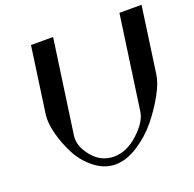

<svg xmlns="http://www.w3.org/2000/svg" viewBox="-131 -885 1033 1020"><g transform="rotate(-20 386.0 -375.0)"><path d="M772.5 -750Q772.5 -750 719.7 -375Q713.9 -330.1 679.2 -267.1Q644.5 -204.1 595.7 -144Q546.9 -84 481 -42Q415 0 354.5 0Q292 0 237.8 -42.5Q183.6 -85 152.3 -145Q121.1 -205.1 105 -268.1Q88.9 -331.1 94.7 -375L147.5 -750H272.5L197.3 -218.8Q189.5 -162.1 238.3 -102.1Q287.1 -42 360.4 -42Q432.6 -42 498.5 -102.5Q564.5 -163.1 572.3 -218.8L647.5 -750Z"/></g></svg>

Font: okolaks
Style: BoldItalic
Weight: 600
Width: 8
Italic angle: -8°
Version: Version 000.6.0